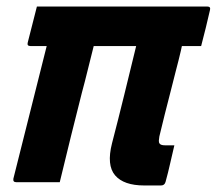

<svg xmlns="http://www.w3.org/2000/svg" viewBox="-20 -558 664 588"><path d="M514 -113Q507 -84 501 -57Q495 -30 487 -1Q484 10 473 10H422Q359 10 332.5 -21Q306 -52 323 -119Q342 -192 360.5 -267.5Q379 -343 397 -417H267L262 -397Q255 -370 247.5 -339Q240 -308 231 -275Q215 -212 197.5 -141.5Q180 -71 163 0H30Q19 0 21 -11Q46 -111 72 -214Q98 -317 123 -417H73Q62 -417 65 -428Q73 -459 79 -483Q85 -507 93 -538H615Q626 -538 623 -527Q616 -496 610 -472Q604 -448 596 -417H537L534 -403Q527 -373 518.5 -341Q510 -309 502 -276Q493 -242 484.5 -207.5Q476 -173 468 -140Q467 -133 466.5 -127.5Q466 -122 469 -118Q473 -113 485 -113Z"/></svg>

Font: Recursive Mn Lnr St
Style: Bold Italic
Weight: 700
Italic angle: -15°
Monospace: yes
Version: Version 1.079;hotconv 1.0.112;makeotfexe 2.5.65598; ttfautoh